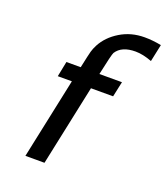

<svg xmlns="http://www.w3.org/2000/svg" viewBox="-130 -795 772 887"><g transform="rotate(20 255.5 -351.5)"><path d="M98.1 0 182.1 -397H112.8L127.9 -472.2H198.2Q212.4 -539.1 216.8 -554.9Q221.2 -570.8 231 -589.8Q256.8 -638.7 309.8 -670.9Q362.8 -703.1 429.2 -703.1Q468.3 -703.1 511.2 -694.8L493.2 -609.9Q448.2 -627 412.1 -627Q344.2 -627 317.9 -585.9Q312 -576.2 290 -472.2H400.9L384.8 -397H275.9L191.9 0Z"/></g></svg>

Font: CMU Bright
Style: SemiBoldOblique
Weight: 600
Italic angle: -12°
Version: Version 0.7.0